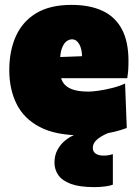

<svg xmlns="http://www.w3.org/2000/svg" viewBox="-20 -538 566 786"><path d="M313 16Q208 16 143 -18Q78 -52 48 -112.2Q18 -172.5 18 -251Q18 -329.5 45 -389.8Q72 -450 128.2 -484Q184.5 -518 273 -518Q347 -518 399 -494Q451 -470 478.5 -419.2Q506 -368.5 506 -288Q506 -266.5 504.8 -250.2Q503.5 -234 501 -218L314 -279Q315 -285 315.5 -291.5Q316 -298 316 -303Q316 -337 304.5 -357Q293 -377 275 -377Q262.5 -377 251.2 -368Q240 -359 233 -339.2Q226 -319.5 226 -287V-248Q226 -219.5 237.8 -200.8Q249.5 -182 275 -172.5Q300.5 -163 342 -163Q358 -163 384.2 -166.8Q410.5 -170.5 439.2 -177.8Q468 -185 492 -196L499 -14Q479 -6.5 452 0.5Q425 7.5 390.2 11.8Q355.5 16 313 16ZM101 -218V-300L374 -310L501 -298V-218ZM366 228Q306 228 270.2 214.8Q234.5 201.5 218.8 178.8Q203 156 203 128Q203 98.5 215 76Q227 53.5 245.5 38.2Q264 23 283 15V-27L394 -41L439 0Q402.5 13.5 381.2 29.8Q360 46 360 68Q360 83 371.8 91Q383.5 99 405 99Q418 99 427.5 96.8Q437 94.5 442 93V218Q431 222.5 410.5 225.2Q390 228 366 228Z"/></svg>

Font: Commissioner Thin Black
Style: Regular
Weight: 900
Version: Version 1.000